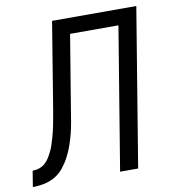

<svg xmlns="http://www.w3.org/2000/svg" viewBox="-116 -808 798 880"><g transform="rotate(-10 283.0 -367.5)"><path d="M-34 0 -22 -74Q-7 -74 8.5 -79Q24 -84 36 -94.5Q48 -105 56.5 -119Q65 -133 72 -147.5Q79 -162 83.5 -176.5Q88 -191 92.5 -206Q97 -221 100.5 -236Q104 -251 107 -266Q110 -281 112.5 -296Q115 -311 118 -326L185 -735H577L456 0H372L481 -662H256L199 -317Q195 -291 190.5 -264.5Q186 -238 179.5 -212Q173 -186 164 -160Q155 -134 142.5 -109.5Q130 -85 112 -62Q94 -39 70 -25Q46 -11 19 -5.5Q-8 0 -34 0Z"/></g></svg>

Font: Iosevka Extended
Style: Italic
Weight: 400
Width: 7
Italic angle: -9°
Monospace: yes
Designer: Belleve Invis
Foundry: Belleve Invis
Version: Version 32.5.0; ttfautohint (v1.8.4)